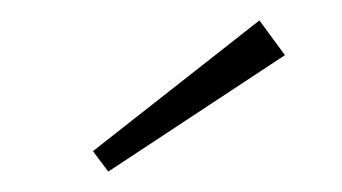

<svg xmlns="http://www.w3.org/2000/svg" viewBox="-20 -799 335 188"><path d="M86 -631 71 -651 234 -779 259 -745Z"/></svg>

Font: Bitter ExtraLight
Style: Regular
Weight: 200
Designer: Sol Matas, and Bitter project Authors
Foundry: Sol Matas
Version: Version 2.001